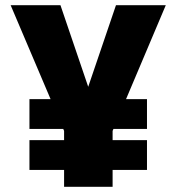

<svg xmlns="http://www.w3.org/2000/svg" viewBox="-20 -720 690 740"><path d="M93.5 -223V-338H546.5V-223ZM93.5 -65V-180H546.5V-65ZM227 0V-215.5L21 -700H213L320 -385.5L427 -700H619L414 -215.5V0Z"/></svg>

Font: Trispace Thin ExtraBold
Style: Regular
Weight: 800
Version: Version 1.210